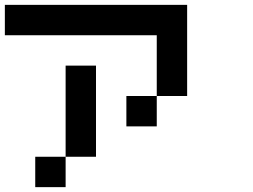

<svg xmlns="http://www.w3.org/2000/svg" viewBox="-20 -770 1040 790"><path d="M0 -625V-750H750V-375H625V-625ZM125 0V-125H250V0ZM250 -125V-500H375V-125ZM500 -250V-375H625V-250Z"/></svg>

Font: GalmuriMono7 Regular
Style: Regular
Weight: 400
Designer: Lee Minseo (quiple)
Version: Version 2.399;hotconv 1.1.1;makeotfexe 2.6.0 DEVELOPMENT